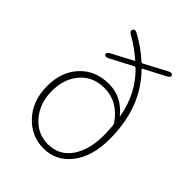

<svg xmlns="http://www.w3.org/2000/svg" viewBox="-226 -908 1039 1039"><g transform="rotate(45 293.0 -388.5)"><path d="M293 13Q202 13 137 -54Q68 -126 68 -240Q68 -349 131 -417Q194 -485 297 -485Q396 -485 461 -403Q464 -399 463 -404Q437 -552 337 -648Q332 -652 326 -649L198 -582Q177 -571 170 -583Q164 -596 185 -607L306 -671Q310 -673 306 -676Q255 -721 193 -756Q172 -768 180 -782Q187 -796 208 -785Q282 -745 337 -693Q342 -689 348 -692L476 -760Q497 -771 504 -758Q511 -746 489 -735L367 -671Q363 -669 366 -665Q511 -518 511 -276Q511 -145 450.5 -66Q390 13 293 13ZM293 -20Q383 -20 431 -95Q474 -163 474 -263Q474 -275 474 -287L471 -338Q471 -347 466 -355Q399 -452 295 -452Q205 -452 153 -388Q105 -329 105 -240Q105 -145 159.5 -82.5Q214 -20 293 -20Z"/></g></svg>

Font: Resource Han Rounded KR ExtraLight
Style: Regular
Weight: 250
Designer: Cyano Hao (round all glyphs); Ryoko NISHIZUKA 西塚涼子 (kana, bopomofo & ideographs); Paul D. Hunt (Latin, Greek & Cyrillic)
Foundry: Cyano Hao
Version: 0.990